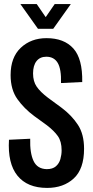

<svg xmlns="http://www.w3.org/2000/svg" viewBox="-20 -909 456 941"><path d="M211 12Q114 12 65.5 -48Q17 -108 24 -224L128 -229Q126 -159 144.5 -120Q163 -81 209 -80Q238 -80 254 -94Q270 -108 276 -129.5Q282 -151 282 -172Q282 -216 263.5 -242Q245 -268 210 -295L148 -340Q98 -377 65 -423.5Q32 -470 32 -541Q32 -628 82 -675Q132 -722 208 -722Q294 -722 339.5 -671.5Q385 -621 383 -507L279 -502Q281 -570 263 -600.5Q245 -631 207 -631Q176 -631 159 -609.5Q142 -588 142 -549Q142 -510 160 -484Q178 -458 215 -430L283 -380Q332 -343 362 -297Q392 -251 392 -180Q392 -81 341.5 -34.5Q291 12 211 12ZM166 -768 80 -889H160L204 -825L248 -889H327L241 -768Z"/></svg>

Font: Special Gothic Condensed Medium
Style: Regular
Weight: 500
Width: 3
Designer: Alistair McCready
Foundry: Monolith
Version: Version 1.000; ttfautohint (v1.8.4.7-5d5b)